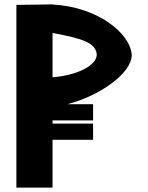

<svg xmlns="http://www.w3.org/2000/svg" viewBox="-20 -847 669 867"><path d="M201.4 -827.3C201.4 -827.2 201.4 -827 201.4 -826.9L54 -824.9V0H217.3V-215.7H400.3V-289H217.3V-303.2H400.3V-376.5H284.5C433 -415 572.7 -515.9 575 -597.1L575 -597.4L575 -597.7C569.8 -695.6 422.1 -816.1 217.3 -826.6V-827.1L209.5 -827ZM417 -600.7C415.8 -546.1 317.5 -505.7 217.3 -498V-698C360.3 -672.6 412.5 -650.8 417 -600.7Z"/></svg>

Font: Stormning
Style: Bold
Weight: 400
Designer: Robert Jablonski, Mew Too
Foundry: Cannot Into Space Fonts
Version: Version 0.90